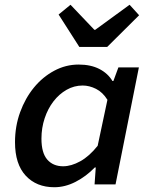

<svg xmlns="http://www.w3.org/2000/svg" viewBox="-20 -774 640 806"><path d="M208 12Q133 12 88 -36.5Q43 -85 43 -177Q43 -244 64.5 -303Q86 -362 122.5 -406.5Q159 -451 207.5 -477Q256 -503 310 -503Q361 -503 397 -484.5Q433 -466 452 -434H456L477 -491H563L465 0H377L382 -71H378Q341 -33 297 -10.5Q253 12 208 12ZM245 -76Q279 -76 317 -97Q355 -118 390 -162L431 -355Q411 -387 383 -401Q355 -415 327 -415Q291 -415 259.5 -397Q228 -379 204.5 -348.5Q181 -318 167.5 -277.5Q154 -237 154 -192Q154 -132 178.5 -104Q203 -76 245 -76ZM313 -577 226 -713 276 -754 376 -649H380L524 -754L564 -710L430 -577Z"/></svg>

Font: Source Code Pro Semibold
Style: Italic
Weight: 600
Italic angle: -11°
Monospace: yes
Designer: Paul D. Hunt, Teo Tuominen
Foundry: Adobe Systems Incorporated
Version: Version 1.050;PS 1.000;hotconv 16.6.51;makeotf.lib2.5.65220